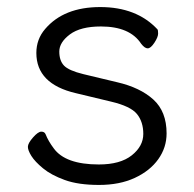

<svg xmlns="http://www.w3.org/2000/svg" viewBox="-20 -506 550 544"><path d="M195 -242Q83 -268 83 -356Q83 -395 108 -424Q161 -486 264 -486Q367 -486 426 -423Q428 -421 428 -411Q428 -401 417.5 -385Q407 -369 398.5 -369Q390 -369 380 -382Q348 -431 266 -431Q208 -431 178 -408.5Q148 -386 148 -360Q148 -334 161.5 -320Q175 -306 216 -296L312 -273Q377 -258 414.5 -224Q452 -190 452 -128Q452 -88 428.5 -55Q405 -22 362 -2Q319 18 260.5 18Q202 18 163.5 4Q125 -10 102 -29Q79 -48 69 -64Q59 -80 59 -90Q59 -100 73.5 -116.5Q88 -133 97 -133Q106 -133 109 -126Q117 -106 132 -86Q165 -40 260 -40Q321 -40 353.5 -66Q386 -92 386 -126.5Q386 -161 368 -183Q350 -205 295 -218Z"/></svg>

Font: Fusion Kai T
Style: Regular
Weight: 400
Designer: Fontworks Inc.
Version: Version 24.134;May 13, 2024